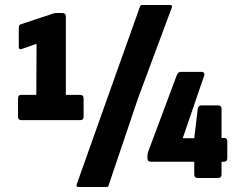

<svg xmlns="http://www.w3.org/2000/svg" viewBox="-20 -711 951 767"><path d="M66 -231Q52 -231 52 -245V-318Q52 -332 66 -332H125L126 -536L66 -515Q55 -512 55 -524V-599Q55 -611 63 -614L190 -656Q194 -658 199 -658.5Q204 -659 208 -659H229Q243 -659 243 -645V-332H300Q314 -332 314 -318V-245Q314 -231 300 -231ZM293 36Q283 36 287 24L417 -342L539 -684Q541 -691 548 -691H660Q670 -691 666 -680L532 -320L414 29Q413 36 406 36ZM770 0Q756 0 756 -14V-65H582Q569 -65 569 -79V-88Q569 -94 570 -99Q571 -104 573 -108L686 -410Q691 -424 703 -424H785Q792 -424 795 -419.5Q798 -415 795 -407L710 -159H756L770 -276Q772 -290 784 -290H851Q865 -290 865 -276V-160H875Q888 -160 888 -147V-79Q888 -65 875 -65H865V-14Q865 0 851 0Z"/></svg>

Font: Sofia Sans Extra Condensed Black
Style: Regular
Weight: 900
Designer: Botio Nikoltchev, Ani Petrova
Foundry: lettersoup
Version: Version 4.101